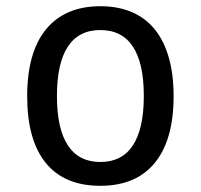

<svg xmlns="http://www.w3.org/2000/svg" viewBox="-20 -580 642 614"><path d="M300.8 14.2Q186 14.2 126.5 -58.8Q66.9 -131.8 66.9 -272.5Q66.9 -342.3 82 -396Q97.2 -449.7 127 -486.1Q156.7 -522.5 200.2 -541.3Q243.7 -560.1 300.8 -560.1Q357.9 -560.1 401.6 -541.3Q445.3 -522.5 474.9 -486.1Q504.4 -449.7 519.8 -396Q535.2 -342.3 535.2 -272.5Q535.2 -132.8 475.1 -59.3Q415 14.2 300.8 14.2ZM300.8 -62Q370.1 -62 405 -115.2Q439.9 -168.5 439.9 -272.9Q439.9 -377.9 405 -430.9Q370.1 -483.9 300.8 -483.9Q231.9 -483.9 197 -430.9Q162.1 -377.9 162.1 -272.9Q162.1 -168.5 197 -115.2Q231.9 -62 300.8 -62Z"/></svg>

Font: Hack
Style: Regular
Weight: 400
Monospace: yes
Designer: Christopher Simpkins
Foundry: Christopher Simpkins
Version: Version 2.019; ttfautohint (v1.4.1) -l 4 -r 80 -G 350 -x 0 -